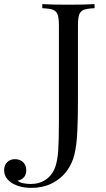

<svg xmlns="http://www.w3.org/2000/svg" viewBox="-170 -728 516 936"><path d="M210 -602.1V-235.8Q210 -150.9 206.8 -85.2Q203.6 -19.5 192.9 24.9Q181.6 71.8 153.3 108.6Q125 145.5 81.3 166.7Q37.6 188 -18.1 188Q-66.9 188 -102.1 169.9Q-149.9 145 -149.9 101.1Q-149.9 77.6 -135 62.7Q-120.1 47.9 -97.2 47.9Q-73.2 47.9 -57.6 62.5Q-42 77.1 -42 102.1Q-42 123 -53.2 136Q-64.5 148.9 -84 152.8Q-75.2 161.6 -56.4 165.3Q-37.6 168.9 -20 168.9Q23.4 168.9 54.9 146.5Q86.4 124 100.1 84Q110.4 52.7 113.8 6.1Q117.2 -40.5 117.2 -145V-602.1Q117.2 -639.6 111.1 -656.7Q105 -673.8 88.6 -680.2Q72.3 -686.5 36.1 -688V-708Q77.6 -705.1 164.1 -705.1Q244.1 -705.1 291 -708V-688Q254.9 -686.5 238.5 -680.2Q222.2 -673.8 216.1 -656.7Q210 -639.6 210 -602.1Z"/></svg>

Font: TypoPRO Playfair Display
Style: Regular
Weight: 400
Designer: Claus Eggers Sørensen
Foundry: Claus Eggers Sørensen
Version: Version 1.004;PS 001.004;hotconv 1.0.70;makeotf.lib2.5.58329